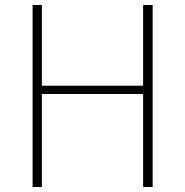

<svg xmlns="http://www.w3.org/2000/svg" viewBox="-20 -746 738 766"><path d="M110 0H147V-371H551V0H589V-726H551V-404H147V-726H110Z"/></svg>

Font: SSpoqa Han Sans Neo Thin
Style: Regular
Weight: 100
Designer: [Spoqa Han Sans Neo] Dong-huui Kim  Younghwa Kang  Yujin Lee  [Noto Sans] Ryoko NISHIZUKA  (kana & ideographs); Paul D. 
Foundry: Spoqa (http://www.spoqa-han-sans.com)
Version: Version 1.000